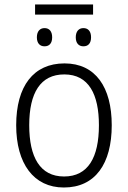

<svg xmlns="http://www.w3.org/2000/svg" viewBox="-20 -824 569 854"><path d="M394 -804H136V-759H394ZM178 -699C158 -699 144 -685 144 -658C144 -631 158 -618 178 -618C199 -618 212 -631 212 -658C212 -685 199 -699 178 -699ZM351 -699C331 -699 317 -685 317 -658C317 -631 331 -618 351 -618C372 -618 385 -631 385 -658C385 -685 372 -699 351 -699ZM477 -267C477 -436 405 -542 267 -542C129 -542 52 -441 52 -267C52 -96 130 10 264 10C404 10 477 -96 477 -267ZM110 -267C110 -411 160 -493 266 -493C375 -493 420 -404 420 -267C420 -124 372 -39 265 -39C158 -39 110 -125 110 -267Z"/></svg>

Font: Noto Sans SemiCondensed Light
Style: Regular
Weight: 300
Width: 4
Designer: Monotype Design Team
Foundry: Monotype Imaging Inc.
Version: Version 2.013